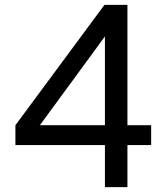

<svg xmlns="http://www.w3.org/2000/svg" viewBox="-20 -765 678 785"><path d="M409 -172H43V-253L407 -745H501V-253H598V-172H501V0H409ZM409 -253V-616L143 -253Z"/></svg>

Font: Evergrow Sans 
Style: Medium
Weight: 500
Foundry: 10Web
Version: Version 1.000